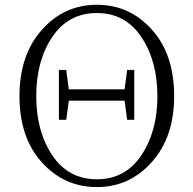

<svg xmlns="http://www.w3.org/2000/svg" viewBox="-20 -759 799 794"><path d="M495.1 -389.6 505.9 -469.7H535.2V-263.7H505.9L495.1 -342.8H264.6L253.9 -263.7H223.6V-469.7H253.9L264.6 -389.6ZM380.9 -17.6Q498 -17.6 564.5 -116.7Q630.9 -215.8 630.9 -361.3Q630.9 -506.8 564.5 -606Q498 -705.1 380.9 -705.1Q262.7 -705.1 196.3 -606.4Q129.9 -507.8 129.9 -361.3Q129.9 -215.8 196.3 -116.7Q262.7 -17.6 380.9 -17.6ZM380.9 -739.3Q515.6 -739.3 607.9 -636.7Q700.2 -534.2 700.2 -361.3Q700.2 -192.4 607.9 -88.9Q515.6 14.6 380.9 14.6Q245.1 14.6 152.8 -87.9Q60.5 -190.4 60.5 -361.3Q60.5 -531.2 152.8 -635.3Q245.1 -739.3 380.9 -739.3Z"/></svg>

Font: GenYoMin TW TTF ExtraLight
Style: Regular
Weight: 250
Version: Version 1.300